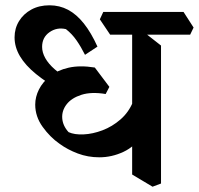

<svg xmlns="http://www.w3.org/2000/svg" viewBox="-20 -669 751 725"><path d="M355 -75Q312 -75 273.5 -89.5Q235 -104 205 -126Q169 -151 141 -190Q113 -229 113 -274Q113 -303 127 -331Q141 -359 169 -381.5Q197 -404 239.5 -413.5Q282 -423 338 -414L393 -341L379 -314Q325 -323 287.5 -311Q250 -299 231.5 -275Q213 -251 215 -222.5Q217 -194 239 -170Q261 -160 295.5 -161.5Q330 -163 367 -177Q404 -191 435 -218Q466 -245 482 -284L520 -162Q490 -116 446 -95.5Q402 -75 355 -75ZM212 -325Q156 -357 116 -389.5Q76 -422 55.5 -456.5Q35 -491 35 -528Q35 -562 52 -589.5Q69 -617 98.5 -633Q128 -649 167 -649Q205 -649 237 -632Q269 -615 296.5 -580.5Q324 -546 348 -493L301 -462Q286 -492 269 -516.5Q252 -541 229 -559Q195 -567 167 -547.5Q139 -528 139 -492Q139 -471 151 -449.5Q163 -428 187 -407Q211 -386 247 -367ZM556 36 479 -10V-571L514 -555L588 -497V24ZM396 -538 357 -596 370 -624H673L711 -565L698 -538Z"/></svg>

Font: Eczar Medium
Style: Regular
Weight: 500
Designer: Vaibhav Singh
Foundry: Rosetta Type Foundry
Version: Version 2.000